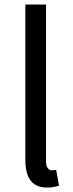

<svg xmlns="http://www.w3.org/2000/svg" viewBox="-20 -816 324 849"><path d="M188.3 13.4Q154.1 13.4 132.9 -0.9Q111.8 -15.3 101.9 -42.6Q92.1 -69.9 92.1 -108.1V-796H183.5V-102.1Q183.5 -81.5 191.3 -72.2Q199 -62.9 209 -62.9Q212.8 -62.9 216.8 -63.4Q220.8 -63.9 228.4 -64.9L240.9 5.1Q231.1 8 218.9 10.7Q206.7 13.4 188.3 13.4Z"/></svg>

Font: Noto Sans HK Thin
Style: Regular
Weight: 100
Designer: Ryoko NISHIZUKA 西塚涼子 (kana, bopomofo & ideographs); Paul D. Hunt (Latin, Greek & Cyrillic); Sandoll Communications 산돌커뮤니
Foundry: Adobe
Version: Version 2.004-H2;hotconv 1.0.118;makeotfexe 2.5.65603